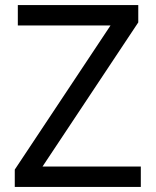

<svg xmlns="http://www.w3.org/2000/svg" viewBox="-20 -734 612 754"><path d="M533 0H38V-68L414 -634H50V-714H523V-646L147 -80H533Z"/></svg>

Font: Noto Naskh Arabic
Style: Regular
Weight: 400
Designer: Monotype Design Team, David Williams, Mohamad Dakak and Nizar Qandah
Foundry: Monotype Imaging Inc.
Version: Version 2.013